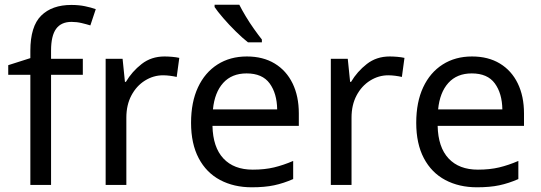

<svg xmlns="http://www.w3.org/2000/svg" viewBox="-20 -786 2298 816"><path d="M332 -468H197V0H109V-468H15V-509L109 -539V-570Q109 -674 155 -719.5Q201 -765 283 -765Q315 -765 341.5 -759.5Q368 -754 387 -747L364 -678Q348 -683 327 -688Q306 -693 284 -693Q240 -693 218.5 -663.5Q197 -634 197 -571V-536H332Z M679 -546Q694 -546 711.5 -544.5Q729 -543 742 -540L731 -459Q718 -462 702.5 -464Q687 -466 673 -466Q632 -466 596 -443.5Q560 -421 538.5 -380.5Q517 -340 517 -286V0H429V-536H501L511 -438H515Q541 -482 582 -514Q623 -546 679 -546Z M1029 -546Q1098 -546 1147.5 -516Q1197 -486 1223.5 -431.5Q1250 -377 1250 -304V-251H883Q885 -160 929.5 -112.5Q974 -65 1054 -65Q1105 -65 1144.5 -74.5Q1184 -84 1226 -102V-25Q1185 -7 1145 1.5Q1105 10 1050 10Q974 10 915.5 -21Q857 -52 824.5 -113.5Q792 -175 792 -264Q792 -352 821.5 -415Q851 -478 904.5 -512Q958 -546 1029 -546ZM1028 -474Q965 -474 928.5 -433.5Q892 -393 885 -321H1158Q1157 -389 1126 -431.5Q1095 -474 1028 -474ZM997 -766Q1008 -744 1024.5 -716.5Q1041 -689 1059.5 -663Q1078 -637 1093 -618V-606H1034Q1011 -624 982 -652.5Q953 -681 928.5 -709.5Q904 -738 892 -756V-766Z M1636 -546Q1651 -546 1668.5 -544.5Q1686 -543 1699 -540L1688 -459Q1675 -462 1659.5 -464Q1644 -466 1630 -466Q1589 -466 1553 -443.5Q1517 -421 1495.5 -380.5Q1474 -340 1474 -286V0H1386V-536H1458L1468 -438H1472Q1498 -482 1539 -514Q1580 -546 1636 -546Z M1986 -546Q2055 -546 2104.5 -516Q2154 -486 2180.5 -431.5Q2207 -377 2207 -304V-251H1840Q1842 -160 1886.5 -112.5Q1931 -65 2011 -65Q2062 -65 2101.5 -74.5Q2141 -84 2183 -102V-25Q2142 -7 2102 1.5Q2062 10 2007 10Q1931 10 1872.5 -21Q1814 -52 1781.5 -113.5Q1749 -175 1749 -264Q1749 -352 1778.5 -415Q1808 -478 1861.5 -512Q1915 -546 1986 -546ZM1985 -474Q1922 -474 1885.5 -433.5Q1849 -393 1842 -321H2115Q2114 -389 2083 -431.5Q2052 -474 1985 -474Z"/></svg>

Font: Noto Sans Avestan
Style: Regular
Weight: 400
Designer: Monotype Design Team
Foundry: Monotype Imaging Inc.
Version: Version 2.003; ttfautohint (v1.8.4.7-5d5b)